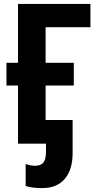

<svg xmlns="http://www.w3.org/2000/svg" viewBox="-20 -734 496 981"><path d="M196 227Q141 227 111 216V104Q137 113 160 113Q188 113 201.5 97Q215 81 215 40V0H72V-297H13V-413H72V-714H442V-595H213V-413H357V-297H213V-121H351V48Q351 133 311 180Q271 227 196 227Z"/></svg>

Font: Noto Sans Condensed
Style: Bold
Weight: 700
Width: 3
Designer: Monotype Design Team
Foundry: Monotype Imaging Inc.
Version: Version 2.013; ttfautohint (v1.8.4.7-5d5b)